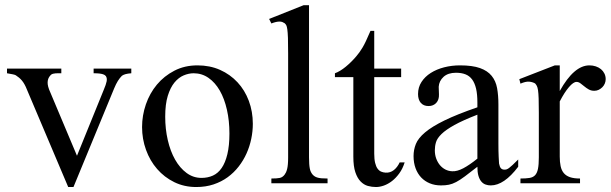

<svg xmlns="http://www.w3.org/2000/svg" viewBox="-20 -715 2385 749"><path d="M492.2 -429.2Q479 -428.2 470.5 -426Q461.9 -423.8 455.6 -419.4Q447.3 -411.1 439.9 -399.4Q432.6 -387.7 425.3 -370.1L266.6 14.6H246.1L85.4 -364.7Q80.6 -377 75.7 -385.7Q70.8 -394.5 65.4 -400.9Q60.1 -407.2 54.2 -412.1Q48.3 -417 41.5 -421.4Q37.1 -423.8 28.8 -425.3Q20.5 -426.8 7.3 -429.2V-447.3H219.2V-429.2H205.1Q195.8 -429.2 188 -427.5Q180.2 -425.8 176.3 -420.4Q166.5 -410.2 165.8 -394.5Q165 -378.9 176.3 -354.5L280.3 -107.4L384.8 -364.7Q393.6 -385.3 396 -397.5Q398.4 -409.7 393.1 -418Q391.6 -419.9 388.9 -421.9Q386.2 -423.8 381.1 -425.5Q376 -427.2 367.4 -428.2Q358.9 -429.2 345.2 -429.2V-447.3H492.2Z M966.3 -231.9Q966.3 -203.1 960.2 -173.6Q954.1 -144 941.9 -116.7Q929.7 -89.4 911.1 -65.4Q892.6 -41.5 868.2 -23.7Q843.8 -5.9 813 4.4Q782.2 14.6 745.6 14.6Q698.7 14.6 659.9 -4.4Q621.1 -23.4 593 -55.7Q564.9 -87.9 549.6 -130.4Q534.2 -172.9 534.2 -219.2Q534.2 -264.6 549.1 -307.9Q564 -351.1 592 -384.8Q620.1 -418.5 660.2 -439.2Q700.2 -460 750.5 -460Q798.8 -460 838.4 -442.4Q877.9 -424.8 906.5 -394Q935.1 -363.3 950.7 -321.5Q966.3 -279.8 966.3 -231.9ZM875 -194.3Q875 -244.1 865.2 -287.1Q855.5 -330.1 837.4 -361.6Q819.3 -393.1 793.5 -411.1Q767.6 -429.2 735.4 -429.2Q716.3 -429.2 696.5 -420.9Q676.8 -412.6 660.6 -393.1Q644.5 -373.5 634.5 -341.1Q624.5 -308.6 624.5 -259.8Q624.5 -211.9 634.5 -168.5Q644.5 -125 663.1 -92.3Q681.6 -59.6 707.8 -40.3Q733.9 -21 766.1 -21Q790.5 -21 810.5 -30Q830.6 -39.1 844.7 -59.6Q858.9 -80.1 866.9 -113.3Q875 -146.5 875 -194.3Z M1038.6 0V-18.6Q1061 -18.6 1071.8 -21Q1082.5 -23.4 1090.3 -33.7Q1093.3 -37.6 1095.7 -42.7Q1098.1 -47.9 1100.1 -55.7Q1102.1 -63.5 1103 -74.5Q1104 -85.4 1104 -101.1V-506.8Q1104 -544.9 1103.3 -566.9Q1102.5 -588.9 1100.8 -600.6Q1099.1 -612.3 1096.7 -616.7Q1094.2 -621.1 1090.3 -624.5Q1085.9 -627.4 1081.1 -629.2Q1076.2 -630.9 1070.3 -630.9Q1064.5 -630.9 1056.6 -629.2Q1048.8 -627.4 1038.6 -623.5L1029.8 -641.1L1164.6 -694.8H1185.5V-101.1Q1185.5 -86.4 1186.3 -75.9Q1187 -65.4 1188.5 -57.9Q1189.9 -50.3 1192.4 -45.2Q1194.8 -40 1198.2 -35.6Q1201.7 -31.2 1206.1 -28.1Q1210.4 -24.9 1217 -22.7Q1223.6 -20.5 1233.6 -19.5Q1243.7 -18.6 1257.8 -18.6V0Z M1558.6 -81.5Q1550.8 -56.6 1537.6 -38.6Q1524.4 -20.5 1509.3 -8.8Q1494.1 2.9 1477.8 8.8Q1461.4 14.6 1446.8 14.6Q1430.7 14.6 1415 10.3Q1399.4 5.9 1386.7 -7.1Q1374 -20 1366.2 -43.2Q1358.4 -66.4 1358.4 -104V-414.1H1286.6V-429.2Q1306.6 -436.5 1328.9 -454.8Q1351.1 -473.1 1370.1 -495.6Q1377 -503.9 1382.3 -511.2Q1387.7 -518.6 1394 -529.1Q1400.4 -539.6 1407.7 -555.2Q1415 -570.8 1425.3 -594.7H1439.9V-447.3H1544.9V-414.1H1439.9V-115.7Q1439.9 -93.8 1443.4 -79.6Q1446.8 -65.4 1452.9 -57.1Q1459 -48.8 1467 -45.4Q1475.1 -42 1484.4 -41.5Q1502.4 -40.5 1516.4 -51.5Q1530.3 -62.5 1539.1 -81.5Z M2001.5 -64.5Q1946.3 8.3 1894.5 8.3Q1883.8 8.3 1874.3 4.9Q1864.7 1.5 1857.7 -6.8Q1850.6 -15.1 1846.4 -29.1Q1842.3 -43 1842.3 -64.5Q1813 -41.5 1793.7 -27.1Q1774.4 -12.7 1759.5 -4.9Q1744.6 2.9 1731.2 5.6Q1717.8 8.3 1700.2 8.3Q1676.3 8.3 1656.7 0.2Q1637.2 -7.8 1623 -22.7Q1608.9 -37.6 1601.1 -58.8Q1593.3 -80.1 1593.3 -106Q1593.3 -130.9 1602.3 -153.3Q1611.3 -175.8 1638.2 -198.5Q1665 -221.2 1713.9 -245.1Q1762.7 -269 1842.3 -296.4V-314.9Q1842.3 -347.2 1837.2 -369.1Q1832 -391.1 1821.8 -405Q1811.5 -418.9 1795.9 -425Q1780.3 -431.2 1758.8 -431.2Q1728 -431.2 1710.4 -415.3Q1692.9 -399.4 1691.4 -376.5L1692.4 -347.2Q1693.4 -326.2 1681.9 -313.7Q1670.4 -301.3 1651.9 -301.3Q1632.3 -301.3 1621.6 -313.7Q1610.8 -326.2 1610.8 -348.1Q1610.8 -374.5 1624.3 -395.3Q1637.7 -416 1660.4 -430.4Q1683.1 -444.8 1712.6 -452.4Q1742.2 -460 1774.4 -460Q1822.8 -460 1852.3 -449.5Q1881.8 -439 1897.9 -419.2Q1914.1 -399.4 1919.2 -371.1Q1924.3 -342.8 1924.3 -307.6V-155.3Q1924.3 -124 1925.3 -104Q1926.3 -84 1926.8 -77.1Q1929.2 -64 1934.1 -58.6Q1939 -53.2 1948.2 -53.2Q1952.6 -53.2 1956.5 -54.4Q1960.4 -55.7 1965.8 -59.6Q1971.2 -63.5 1979.5 -71.3Q1987.8 -79.1 2001.5 -92.8ZM1842.3 -267.6Q1785.6 -245.6 1752.7 -227.3Q1719.7 -209 1702.6 -192.4Q1685.5 -175.8 1680.9 -160.4Q1676.3 -145 1676.3 -128.9Q1676.3 -111.3 1681.6 -96.7Q1687 -82 1696 -71Q1705.1 -60.1 1717.5 -53.7Q1730 -47.4 1744.1 -46.9Q1763.2 -45.9 1787.4 -58.6Q1811.5 -71.3 1842.3 -96.2Z M2342.8 -406.2Q2342.8 -397.5 2339.4 -389.2Q2335.9 -380.9 2329.8 -374.8Q2323.7 -368.7 2315.7 -364.7Q2307.6 -360.8 2298.3 -360.8Q2286.1 -360.8 2276.6 -366.2Q2267.1 -371.6 2259.3 -378.2Q2251.5 -384.8 2244.1 -390.1Q2236.8 -395.5 2229 -395.5Q2216.8 -395.5 2199.5 -375.2Q2182.1 -355 2163.6 -319.3V-104Q2163.6 -83 2167 -66.9Q2170.4 -50.8 2179.2 -40Q2188 -29.3 2203.4 -23.9Q2218.8 -18.6 2242.7 -18.6V0H2010.3V-18.6Q2031.2 -18.6 2045.2 -20.8Q2059.1 -22.9 2067.1 -31.2Q2075.2 -39.6 2078.6 -56.2Q2082 -72.8 2082 -101.1V-274.4Q2082 -309.6 2081.3 -330.3Q2080.6 -351.1 2078.9 -362.8Q2077.1 -374.5 2074.2 -379.9Q2071.3 -385.3 2067.4 -389.6Q2056.6 -395.5 2043.7 -396.5Q2030.8 -397.5 2010.3 -388.7L2005.9 -406.2L2144.5 -460H2163.6V-359.9Q2219.2 -460 2279.3 -460Q2292.5 -460 2304.2 -456.1Q2315.9 -452.1 2324.5 -445.1Q2333 -438 2337.9 -428Q2342.8 -418 2342.8 -406.2Z"/></svg>

Font: Doulos SIL Am
Style: Regular
Weight: 400
Designer: Walt Agee, Victor Gaultney, Peter Martin, Debbi Hosken, Becca Hirsbrunner
Foundry: SIL International
Version: Version 5.000